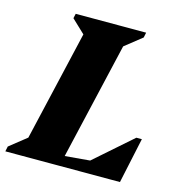

<svg xmlns="http://www.w3.org/2000/svg" viewBox="-131 -784 832 877"><g transform="rotate(15 285.0 -345.0)"><path d="M-28 0 -23 -24 113 -132 46 -39 188 -651 231 -558 115 -668 120 -690H453L448 -666L312 -558L379 -651L228 0ZM201 0 211 -47 488 -71 473 0ZM326 0 336 -41 534 -215H560L514 0Z"/></g></svg>

Font: Platypi Light ExtraBold
Style: Italic
Weight: 800
Italic angle: -13°
Version: Version 1.200